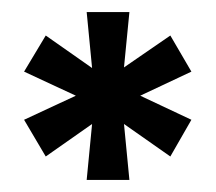

<svg xmlns="http://www.w3.org/2000/svg" viewBox="-20 -706 359 319"><path d="M124 -407 133 -500 56 -446 20 -507 106 -547 20 -587 56 -647 133 -593 124 -686H195L186 -594L263 -647L298 -587L213 -547L298 -507L263 -446L186 -500L195 -407Z"/></svg>

Font: Archivo Narrow Medium
Style: Regular
Weight: 500
Designer: Hector Gatti
Foundry: Omnibus-Type
Version: Version 3.002